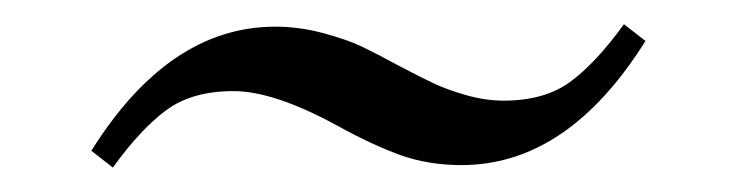

<svg xmlns="http://www.w3.org/2000/svg" viewBox="-20 -345 602 157"><path d="M54.7 -221.7Q118.2 -323.2 205.1 -323.2Q224.6 -323.2 244.4 -317.9Q264.2 -312.5 275.9 -306.9Q287.6 -301.3 306.6 -291Q324.2 -281.7 334.5 -276.9Q344.7 -272 360.8 -267.3Q377 -262.7 391.6 -262.7Q425.3 -262.7 446.3 -278.1Q467.3 -293.5 490.2 -325.2L507.8 -311.5Q444.3 -210 357.4 -210Q330.1 -210 307.1 -218.3Q284.2 -226.6 255.9 -242.2Q204.1 -270.5 170.9 -270.5Q137.2 -270.5 116.2 -255.1Q95.2 -239.7 72.3 -208Z"/></svg>

Font: Theano Old Style
Style: Regular
Weight: 400
Designer: Alexey Kryukov
Version: Version 2.00